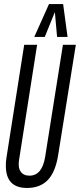

<svg xmlns="http://www.w3.org/2000/svg" viewBox="-20 -922 396 952"><path d="M114 10Q9 10 9 -100Q9 -111 9.5 -119Q10 -127 12 -140L100 -700H164L75 -132Q68 -93 82 -72Q96 -51 126 -51Q189 -51 204 -145L292 -700H356L269 -157Q256 -71 218 -30.5Q180 10 114 10ZM150 -739 223 -902H293L315 -739H263L252 -862L202 -739Z"/></svg>

Font: Georama ExtraCondensed
Style: Italic
Weight: 400
Width: 2
Italic angle: -9°
Designer: Jean-Baptiste Levee
Foundry: Production Type
Version: Version 1.000